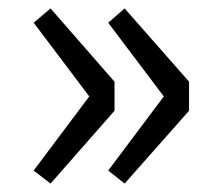

<svg xmlns="http://www.w3.org/2000/svg" viewBox="-20 -510 519 456"><path d="M100 -74 60 -105 192 -281 60 -456 100 -490 252 -316V-247ZM276 -74 237 -105 369 -281 237 -456 276 -490 429 -316V-247Z"/></svg>

Font: Noto Sans TC
Style: Regular
Weight: 400
Designer: Ryoko NISHIZUKA  (kana, bopomofo & ideographs); Paul D. Hunt (Latin, Greek & Cyrillic); Sandoll Communications , Soo-you
Foundry: Adobe
Version: Version 2.004-H2;hotconv 1.0.118;makeotfexe 2.5.65603